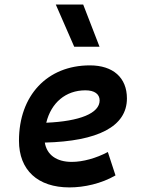

<svg xmlns="http://www.w3.org/2000/svg" viewBox="-20 -815 626 845"><path d="M295.9 -102.5C228.5 -102.5 186 -133.8 177.2 -187.5C410.2 -193.4 538.6 -257.8 538.6 -381.8C538.6 -473.1 478 -527.3 375.5 -527.3C188 -527.3 63.5 -395 63.5 -195.8C63.5 -66.4 146 9.8 285.6 9.8C350.6 9.8 425.8 -6.8 488.3 -43L454.6 -146C403.3 -118.7 344.7 -102.5 295.9 -102.5ZM183.6 -274.9C205.1 -362.8 269 -417.5 356 -417.5C396 -417.5 418.5 -400.9 418.5 -373C418.5 -316.9 332 -281.2 183.6 -274.9ZM306.6 -609.4H418L346.2 -794.9H225.6Z"/></svg>

Font: Cascadia Mono SemiBold
Style: Italic
Weight: 600
Italic angle: -10°
Monospace: yes
Designer: Aaron Bell
Foundry: Saja Typeworks
Version: Version 2404.023